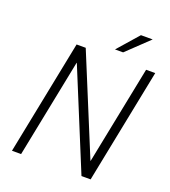

<svg xmlns="http://www.w3.org/2000/svg" viewBox="-157 -1005 992 1119"><g transform="rotate(20 338.5 -445.0)"><path d="M535.2 0H478.5L227.5 -610.4H226.1L104 0H47.4L189.5 -710.9H246.1L497.1 -101.6H498.5L620.6 -710.9H677.2ZM523.4 -890.1H596.2L460 -760.3H409.7Z"/></g></svg>

Font: Franko
Style: Light Italic
Weight: 300
Designer: Google
Version: Version 1.200310; 2013